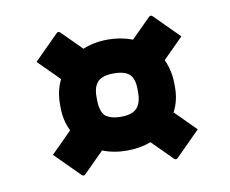

<svg xmlns="http://www.w3.org/2000/svg" viewBox="-58 -598 716 598"><g transform="rotate(-10 300.0 -299.0)"><path d="M127 -304Q127 -346 144 -380L78 -446L155 -523Q158 -526 161 -526Q164 -526 167 -523L229 -461Q265 -476 308 -476Q350 -476 386 -462L447 -523Q450 -526 453 -526Q456 -526 459 -523L536 -446L472 -382Q489 -346 489 -303V-293Q489 -251 471 -217L536 -152L459 -75Q456 -72 453 -72Q450 -72 447 -75L384 -138Q349 -125 308 -125Q266 -125 231 -139L167 -75Q164 -72 161 -72Q158 -72 155 -75L78 -152L144 -218Q127 -252 127 -293ZM243 -298Q243 -260 259 -245Q267 -239 279 -235.5Q291 -232 308 -232Q343 -232 358 -248Q373 -264 373 -298V-307Q373 -340 359 -354Q344 -369 308 -369Q273 -369 258 -354Q243 -339 243 -307Z"/></g></svg>

Font: Recursive Mn Lnr St XBd
Style: Italic
Weight: 800
Italic angle: -15°
Monospace: yes
Version: Version 1.079;hotconv 1.0.112;makeotfexe 2.5.65598; ttfautoh